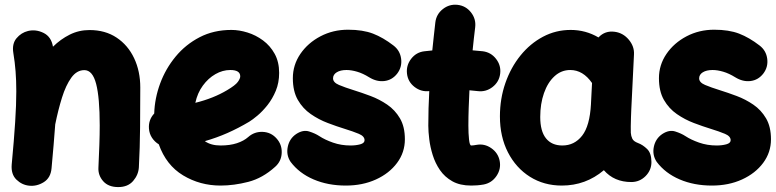

<svg xmlns="http://www.w3.org/2000/svg" viewBox="-20 -697 3234 800"><path d="M28.8 -11.7Q38.6 -116.2 43.2 -188.7Q47.9 -261.2 47.9 -315.9Q47.9 -361.8 44.9 -399.7Q42 -437.5 35.6 -476.1Q29.3 -514.2 48.8 -537.6Q68.4 -561 96.7 -567.9Q129.4 -575.7 161.6 -559.8Q193.8 -543.9 200.7 -502.4Q232.4 -533.7 270.5 -552.7Q308.6 -571.8 353 -571.8Q418.5 -571.8 465.8 -540.3Q513.2 -508.8 538.8 -454.6Q564.5 -400.4 564.5 -332.5Q564.5 -252.9 563.7 -167.5Q563 -82 558.6 0.5Q556.6 31.7 534.7 57.1Q512.7 82.5 472.7 82.5Q431.6 82.5 409.9 57.9Q388.2 33.2 390.1 1Q392.6 -49.3 394 -93.3Q395.5 -137.2 395.5 -174.8Q395.5 -290 380.6 -347.4Q365.7 -404.8 331.5 -404.8Q299.8 -404.8 277.1 -373.3Q254.4 -341.8 238.3 -290.3Q222.2 -238.8 210 -178.2V-177.2Q207 -138.2 203.4 -93.3Q199.7 -48.3 194.8 3.9Q191.4 43.9 162.4 62Q133.3 80.1 101.6 76.7Q71.3 73.7 48.3 51.3Q25.4 28.8 28.8 -11.7Z M1126.5 -2Q1074.2 45.4 1014.4 60.8Q954.6 76.2 898.9 76.2Q813.5 76.2 742.9 33.7Q672.4 -8.8 641.6 -95.7Q624.5 -106 613.3 -123Q602.1 -140.1 600.6 -161.6Q598.1 -197.8 622.6 -224.1Q624.5 -287.1 647.2 -348.9Q669.9 -410.6 711.7 -461.2Q753.4 -511.7 812 -542Q870.6 -572.3 944.3 -572.3Q976.6 -572.3 1011.2 -561.5Q1045.9 -550.8 1075.9 -528.6Q1106 -506.3 1124.5 -472.7Q1143.1 -439 1143.1 -393.1Q1143.1 -352.5 1129.2 -318.8Q1115.2 -285.2 1094.5 -259Q1073.7 -232.9 1053 -215.6Q1032.2 -198.2 1018.6 -189.9Q973.6 -163.1 927.7 -142.8Q881.8 -122.6 833.5 -108.9Q858.9 -90.8 898.9 -90.8Q938 -90.8 967 -100.3Q996.1 -109.9 1014.2 -126Q1040 -148.9 1074.7 -147.5Q1109.4 -146 1132.3 -120.1Q1155.3 -94.7 1153.8 -59.8Q1152.3 -24.9 1126.5 -2ZM939.5 -405.3Q907.7 -405.3 877.7 -388.2Q847.7 -371.1 825.2 -340.3Q802.7 -309.6 793.9 -268.6Q869.1 -287.1 926.3 -321.3Q960.9 -341.8 970.9 -355.7Q981 -369.6 981 -378.9Q981 -405.3 939.5 -405.3Z M1634.8 -390.1Q1613.8 -363.3 1581.8 -359.4Q1549.8 -355.5 1518.1 -375Q1492.2 -391.1 1468 -398.2Q1443.8 -405.3 1423.8 -405.3Q1398.4 -405.3 1383.1 -395.8Q1367.7 -386.2 1367.7 -370.6Q1367.7 -353.5 1392.6 -343Q1417.5 -332.5 1453.6 -321.3Q1486.8 -311 1523.9 -297.1Q1561 -283.2 1593.5 -261Q1626 -238.8 1646.5 -203.9Q1667 -168.9 1667 -116.7Q1667 -62 1634.5 -18.3Q1602.1 25.4 1546.4 50.8Q1490.7 76.2 1420.9 76.2Q1346.2 76.2 1286.4 50.5Q1226.6 24.9 1190.9 -22.5Q1171.9 -50.8 1179 -85.2Q1186 -119.6 1214.4 -138.7Q1242.7 -157.2 1268.1 -149.2Q1293.5 -141.1 1310.5 -129.9Q1333.5 -114.7 1367.4 -102.8Q1401.4 -90.8 1440.9 -90.8Q1462.9 -90.8 1481 -95.7Q1499 -100.6 1499 -112.8Q1499 -129.4 1475.1 -139.4Q1451.2 -149.4 1416 -160.2Q1382.8 -170.4 1345.5 -184.6Q1308.1 -198.7 1274.9 -221.7Q1241.7 -244.6 1220.9 -280.8Q1200.2 -316.9 1200.2 -371.1Q1200.2 -426.3 1231.4 -472.2Q1262.7 -518.1 1315.2 -545.7Q1367.7 -573.2 1430.2 -573.2Q1491.7 -573.2 1534.2 -556.9Q1576.7 -540.5 1619.6 -507.3Q1647 -486.3 1651.4 -451.9Q1655.8 -417.5 1634.8 -390.1Z M2064 -389.6Q2059.6 -355.5 2032 -334.2Q2004.4 -313 1970.2 -317.4Q1953.6 -319.3 1936 -320.8Q1934.1 -284.2 1932.9 -247.3Q1931.6 -210.4 1931.6 -173.3Q1931.6 -140.6 1934.3 -115.7Q1937 -90.8 1943.4 -90.8Q1951.7 -90.8 1964.8 -93.3Q1998.5 -99.6 2027.1 -79.6Q2055.7 -59.6 2062 -26.4Q2068.4 7.3 2048.6 36.4Q2028.8 65.4 1995.1 71.8Q1981.4 74.2 1968.5 75.2Q1955.6 76.2 1943.4 76.2Q1896.5 76.2 1864.7 58.3Q1833 40.5 1813.2 11.7Q1793.5 -17.1 1783 -50.8Q1772.5 -84.5 1768.6 -116.7Q1764.6 -148.9 1764.6 -173.3Q1764.6 -209.5 1765.6 -245.6Q1766.6 -281.7 1768.6 -317.4Q1734.9 -313.5 1707.3 -334.7Q1679.7 -356 1675.8 -390.1Q1671.9 -424.3 1693.1 -451.9Q1714.4 -479.5 1748.5 -483.4Q1764.6 -485.4 1781.2 -486.8Q1784.2 -516.1 1787.4 -545.4Q1790.5 -574.7 1793.9 -603.5Q1797.9 -637.7 1825.2 -659.2Q1852.5 -680.7 1886.7 -676.8Q1920.9 -672.9 1942.4 -645.5Q1963.9 -618.2 1960 -584Q1957 -559.6 1954.3 -535.6Q1951.7 -511.7 1949.2 -487.3Q1971.2 -485.8 1991.7 -483.4Q2025.9 -479 2047.1 -451.4Q2068.4 -423.8 2064 -389.6Z M2610.4 61.5Q2539.1 61.5 2496.1 12.2Q2420.4 76.2 2320.8 76.2Q2246.6 76.2 2188.2 39.6Q2129.9 2.9 2096.4 -62.3Q2063 -127.4 2063 -211.9Q2063 -285.6 2085.7 -350.8Q2108.4 -416 2148.7 -465.8Q2189 -515.6 2242.4 -543.9Q2295.9 -572.3 2357.9 -572.3Q2420.4 -572.3 2473.6 -541Q2501 -570.3 2542 -564.5Q2576.7 -559.6 2600.1 -531.5Q2623.5 -503.4 2621.6 -470.2L2610.4 -241.7Q2609.9 -228 2609.1 -208.3Q2608.4 -188.5 2608.2 -170.7Q2607.9 -152.8 2608.4 -143.6Q2609.4 -129.9 2614.7 -118.9Q2620.1 -107.9 2638.2 -101.1Q2658.2 -93.8 2676.3 -76.2Q2694.3 -58.6 2694.3 -22Q2694.3 12.2 2669.7 36.9Q2645 61.5 2610.4 61.5ZM2323.2 -90.8Q2373.5 -90.8 2405.5 -131.6Q2437.5 -172.4 2442.4 -263.7Q2442.4 -264.2 2442.4 -265.1L2446.8 -351.1Q2409.2 -405.3 2356 -405.3Q2318.8 -405.3 2290.5 -379.4Q2262.2 -353.5 2246.6 -309.1Q2231 -264.6 2231 -209.5Q2231 -150.4 2254.9 -120.6Q2278.8 -90.8 2323.2 -90.8Z M3160.2 -390.1Q3139.2 -363.3 3107.2 -359.4Q3075.2 -355.5 3043.5 -375Q3017.6 -391.1 2993.4 -398.2Q2969.2 -405.3 2949.2 -405.3Q2923.8 -405.3 2908.4 -395.8Q2893.1 -386.2 2893.1 -370.6Q2893.1 -353.5 2918 -343Q2942.9 -332.5 2979 -321.3Q3012.2 -311 3049.3 -297.1Q3086.4 -283.2 3118.9 -261Q3151.4 -238.8 3171.9 -203.9Q3192.4 -168.9 3192.4 -116.7Q3192.4 -62 3159.9 -18.3Q3127.4 25.4 3071.8 50.8Q3016.1 76.2 2946.3 76.2Q2871.6 76.2 2811.8 50.5Q2752 24.9 2716.3 -22.5Q2697.3 -50.8 2704.3 -85.2Q2711.4 -119.6 2739.7 -138.7Q2768.1 -157.2 2793.5 -149.2Q2818.8 -141.1 2835.9 -129.9Q2858.9 -114.7 2892.8 -102.8Q2926.8 -90.8 2966.3 -90.8Q2988.3 -90.8 3006.3 -95.7Q3024.4 -100.6 3024.4 -112.8Q3024.4 -129.4 3000.5 -139.4Q2976.6 -149.4 2941.4 -160.2Q2908.2 -170.4 2870.8 -184.6Q2833.5 -198.7 2800.3 -221.7Q2767.1 -244.6 2746.3 -280.8Q2725.6 -316.9 2725.6 -371.1Q2725.6 -426.3 2756.8 -472.2Q2788.1 -518.1 2840.6 -545.7Q2893.1 -573.2 2955.6 -573.2Q3017.1 -573.2 3059.6 -556.9Q3102.1 -540.5 3145 -507.3Q3172.4 -486.3 3176.8 -451.9Q3181.2 -417.5 3160.2 -390.1Z"/></svg>

Font: Mikhak Black
Style: Regular
Weight: 900
Designer: Amin Abedi
Version: Version 3.3